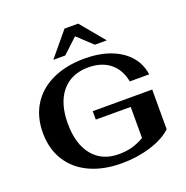

<svg xmlns="http://www.w3.org/2000/svg" viewBox="-161 -1083 1202 1241"><g transform="rotate(-20 440.5 -462.5)"><path d="M54 -349Q54 -459 104.5 -540Q155 -621 249 -665Q343 -709 471 -709Q571 -709 648 -680Q725 -651 772 -597.5Q819 -544 829 -470H696Q679 -556 621.5 -601.5Q564 -647 474 -647Q357 -647 291.5 -569Q226 -491 226 -350Q226 -210 290.5 -131Q355 -52 469 -52Q519 -52 559 -62.5Q599 -73 645 -99V-313H405V-371H814V-98Q761 -48 667.5 -19Q574 10 468 10Q342 10 248.5 -33.5Q155 -77 104.5 -158Q54 -239 54 -349ZM416 -935H510L647 -770H565L463 -865L361 -770H279Z"/></g></svg>

Font: Fahkwang
Style: Bold
Weight: 700
Designer: Suppakit Chalermlarp | Katatrad Co.,Ltd.
Foundry: Cadson Demak Co.,Ltd.
Version: Version 1.000; ttfautohint (v1.6)